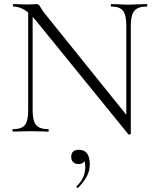

<svg xmlns="http://www.w3.org/2000/svg" viewBox="-20 -645 765 941"><path d="M118 -602 140 -600V-104Q140 -53 157 -32.5Q174 -12 216 -12Q219 -12 219 -6Q219 0 216 0Q192 0 179 -1L131 -2L82 -1Q69 0 43 0Q41 0 41 -6Q41 -12 43 -12Q86 -12 102 -32Q118 -52 118 -104ZM609 13 157 -543Q125 -582 98.5 -597.5Q72 -613 46 -613Q43 -613 43 -619Q43 -625 46 -625L82 -624Q93 -623 113 -623Q130 -623 141 -624Q152 -625 158 -625Q165 -625 169.5 -621.5Q174 -618 180 -607Q191 -589 204 -573L613 -65L621 11Q621 13 616 14Q611 15 609 13ZM621 11 599 -20V-520Q599 -571 583 -592Q567 -613 525 -613Q523 -613 523 -619Q523 -625 525 -625L563 -624Q593 -622 611 -622Q628 -622 660 -624L699 -625Q702 -625 702 -619Q702 -613 699 -613Q656 -613 638.5 -592Q621 -571 621 -520ZM360 276Q357 276 355 272.5Q353 269 355 268Q398 228 398 173Q398 153 393.5 144.5Q389 136 379 130L395 127Q398 143 389 151Q380 159 365 159Q348 159 338.5 149.5Q329 140 329 124Q329 89 367 89Q393 89 406.5 107Q420 125 420 160Q420 192 405.5 219.5Q391 247 363 275Q362 276 360 276Z"/></svg>

Font: Cormorant SC Light
Style: Regular
Weight: 300
Designer: Christian Thalmann (Catharsis Fonts)
Foundry: Catharsis Fonts
Version: Version 4.000